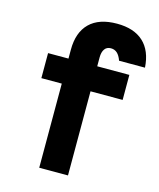

<svg xmlns="http://www.w3.org/2000/svg" viewBox="-126 -956 864 1045"><g transform="rotate(15 305.5 -433.5)"><path d="M358 0H196V-474H81V-615H196V-665Q196 -763 249 -815Q302 -867 403 -867Q499 -867 552 -818Q605 -769 611 -675H465Q455 -703 440.5 -716Q426 -729 405 -729Q382 -729 370 -712Q358 -695 358 -665V-615H539V-474H358Z"/></g></svg>

Font: Martian Mono Condensed
Style: Bold
Weight: 700
Width: 3
Designer: Roman Shamin
Foundry: Evil Martians
Version: Version 1.000